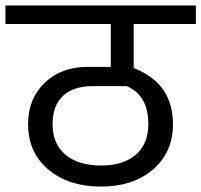

<svg xmlns="http://www.w3.org/2000/svg" viewBox="-40 -709 738 704"><path d="M678.2 -621.1H450.2V-460Q526.4 -428.7 560.3 -377.4Q594.2 -326.2 594.2 -253.9Q594.2 -150.4 521 -87.6Q447.8 -24.9 331.1 -24.9Q211.4 -24.9 137.2 -87.4Q63 -149.9 63 -253.9Q63 -347.2 124 -405.5Q185.1 -463.9 280.8 -463.9H366.2V-621.1H-20V-689H678.2ZM503.9 -253.9Q503.9 -359.4 424.8 -393.1H300.8Q228.5 -393.1 190.7 -357.4Q152.8 -321.8 152.8 -253.9Q152.8 -181.2 200.2 -141.6Q247.6 -102.1 331.1 -102.1Q411.1 -102.1 457.5 -141.4Q503.9 -180.7 503.9 -253.9Z"/></svg>

Font: FiraGO
Style: Regular
Weight: 400
Designer: bBox Type
Foundry: bBox Type GmbH
Version: Version 1.001;PS 001.001;hotconv 1.0.88;makeotf.lib2.5.64775